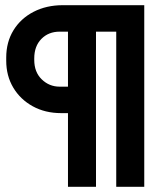

<svg xmlns="http://www.w3.org/2000/svg" viewBox="-20 -720 630 740"><path d="M242 0V-284H216Q154 -284 106 -310.5Q58 -337 31 -382.5Q4 -428 4 -486V-498Q4 -558 32 -603.5Q60 -649 109.5 -674.5Q159 -700 222 -700H536V0H428V-598H350V0ZM242 -386V-598H210Q167 -598 139.5 -570Q112 -542 112 -495V-489Q112 -442 141 -414Q170 -386 210 -386Z"/></svg>

Font: Space Grotesk Frontify
Style: Bold
Weight: 700
Designer: Florian Karsten
Version: Version 2.000